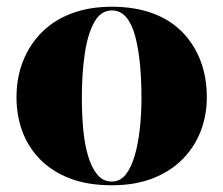

<svg xmlns="http://www.w3.org/2000/svg" viewBox="-20 -535 663 570"><path d="M312 -515Q380 -515 433 -495.5Q486 -476 521.5 -439.5Q557 -403 575.5 -354Q594 -305 594 -246Q594 -193 576 -146Q558 -99 522 -62.5Q486 -26 433.5 -5.5Q381 15 312 15Q240 15 187 -5.5Q134 -26 98.5 -62.5Q63 -99 46 -146Q29 -193 29 -246Q29 -305 48.5 -354Q68 -403 104.5 -439.5Q141 -476 193.5 -495.5Q246 -515 312 -515ZM312 -504Q279 -504 259.5 -468.5Q240 -433 231.5 -374.5Q223 -316 223 -246Q223 -198 227 -152.5Q231 -107 241.5 -72Q252 -37 269 -16.5Q286 4 312 4Q336 4 352.5 -16Q369 -36 379.5 -71.5Q390 -107 395 -152Q400 -197 400 -246Q400 -298 395.5 -344.5Q391 -391 381.5 -427Q372 -463 355 -483.5Q338 -504 312 -504Z"/></svg>

Font: Kalnia SemiBold
Style: Regular
Weight: 600
Designer: Frida Medrano
Foundry: Frida Medrano
Version: Version 1.105